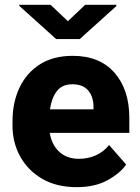

<svg xmlns="http://www.w3.org/2000/svg" viewBox="-20 -771 582 801"><path d="M299.8 9.8Q215.8 9.8 156 -25.1Q96.2 -60.1 64.2 -118.2Q32.2 -176.3 32.2 -246.6V-265.1Q32.2 -343.8 61.5 -405.5Q90.8 -467.3 146.7 -502.7Q202.6 -538.1 283.2 -538.1Q396 -538.1 457.8 -467.5Q519.5 -397 519.5 -279.3V-216.8H187.5Q195.3 -167.5 227.1 -137.9Q258.8 -108.4 309.6 -108.4Q345.7 -108.4 378.4 -122.3Q411.1 -136.2 435.1 -166L506.3 -84.5Q481.9 -48.8 429.2 -19.5Q376.5 9.8 299.8 9.8ZM282.2 -419.4Q238.3 -419.4 216.6 -390.1Q194.8 -360.8 188.5 -314.9H370.1V-326.7Q369.6 -368.2 347.7 -393.8Q325.7 -419.4 282.2 -419.4ZM190.9 -751 263.2 -682.6 335.4 -751H465.3V-745.6L312.5 -607.9H214.4L60.5 -746.6V-751Z"/></svg>

Font: Vazirmatn UI FD ExtraBold
Style: Regular
Weight: 800
Designer: Saber Rastikerdar
Foundry: Saber Rastikerdar
Version: Version 33.003